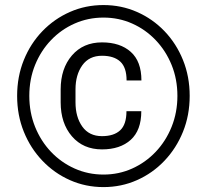

<svg xmlns="http://www.w3.org/2000/svg" viewBox="-20 -741 832 771"><path d="M48.8 -356Q48.8 -433.6 75.7 -500Q102.5 -566.4 150.4 -616Q198.2 -665.5 261 -693.1Q323.7 -720.7 395.5 -720.7Q467.3 -720.7 530 -693.1Q592.8 -665.5 640.4 -616Q688 -566.4 714.8 -500Q741.7 -433.6 741.7 -356Q741.7 -278.3 714.8 -211.9Q688 -145.5 640.4 -95.5Q592.8 -45.4 530 -17.6Q467.3 10.3 395.5 10.3Q323.7 10.3 261 -17.6Q198.2 -45.4 150.4 -95.5Q102.5 -145.5 75.7 -211.9Q48.8 -278.3 48.8 -356ZM97.7 -356Q97.7 -289.6 120.8 -231.9Q144 -174.3 184.8 -131.3Q225.6 -88.4 279.8 -64.2Q334 -40 395.5 -40Q457 -40 510.7 -64.2Q564.5 -88.4 605.2 -131.3Q646 -174.3 669.2 -231.9Q692.4 -289.6 692.4 -356Q692.4 -422.9 669.2 -480Q646 -537.1 605.2 -579.8Q564.5 -622.6 510.7 -646.5Q457 -670.4 395.5 -670.4Q334 -670.4 279.8 -646.5Q225.6 -622.6 184.8 -579.8Q144 -537.1 120.8 -480Q97.7 -422.9 97.7 -356ZM487.8 -294.4H547.4Q547.4 -217.8 504.9 -179.4Q462.4 -141.1 389.6 -141.1Q314 -141.1 268.8 -193.6Q223.6 -246.1 223.6 -330.1V-381.8Q223.6 -465.8 268.8 -518.3Q314 -570.8 389.6 -570.8Q462.4 -570.8 505.1 -532.7Q547.9 -494.6 547.9 -418H488.3Q488.3 -470.2 462.9 -493.7Q437.5 -517.1 389.6 -517.1Q337.9 -517.1 310.5 -478.8Q283.2 -440.4 283.2 -382.3V-330.1Q283.2 -271 310.5 -232.7Q337.9 -194.3 389.6 -194.3Q437.5 -194.3 462.6 -217.8Q487.8 -241.2 487.8 -294.4Z"/></svg>

Font: Vazirmatn RD Light
Style: Regular
Weight: 300
Designer: Saber Rastikerdar
Foundry: Saber Rastikerdar
Version: Version 32.102